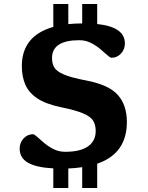

<svg xmlns="http://www.w3.org/2000/svg" viewBox="-20 -837 743 967"><path d="M394 110V5Q361.5 10 324 11.5V110H248.5V11Q165 7 122 -17Q79 -41 79 -88.5Q79 -118.5 98.8 -139.8Q118.5 -161 146 -161Q153 -161 167.5 -147.5Q182 -134 203 -116.5Q224 -99 250.2 -85.8Q276.5 -72.5 308 -72.5Q384.5 -72.5 423.2 -99.8Q462 -127 462 -177.5Q462 -207.5 449.5 -228.5Q437 -249.5 399 -265.8Q361 -282 285 -297.5Q209 -313.5 166.8 -342.2Q124.5 -371 107.2 -411.5Q90 -452 90 -504Q90 -656.5 248.5 -701.5V-817H324V-715.5Q358 -719 394 -719V-817H469.5V-716Q609 -701.5 609 -618.5Q609 -588.5 589.2 -567.2Q569.5 -546 541.5 -546Q534.5 -546 520 -559.5Q505.5 -573 484.5 -590.5Q463.5 -608 437.2 -621.2Q411 -634.5 379.5 -634.5Q242 -634.5 242 -544.5Q242 -517 253.5 -497.2Q265 -477.5 301.8 -461.8Q338.5 -446 415 -431.5Q529 -409.5 574 -358.2Q619 -307 619 -222.5Q619 -63.5 469.5 -12.5V110Z"/></svg>

Font: Newsreader Caption SemiBold
Style: Regular
Weight: 600
Designer: Hugues Gentile
Foundry: Production Type
Version: Version 1.001